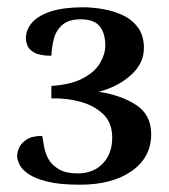

<svg xmlns="http://www.w3.org/2000/svg" viewBox="-20 -730 463 527"><path d="M199 -223Q144 -223 110 -231.5Q76 -240 58 -252.5Q40 -265 33.5 -278.5Q27 -292 27 -301Q27 -312 32.5 -324.5Q38 -337 53 -347Q68 -357 96 -357Q98 -345 101 -327.5Q104 -310 113 -293.5Q122 -277 141.5 -265.5Q161 -254 193 -254Q236 -254 262 -281Q288 -308 288 -352Q288 -393 263.5 -416.5Q239 -440 201.5 -450.5Q164 -461 121 -460V-494Q176 -498 208.5 -515.5Q241 -533 255 -557.5Q269 -582 269 -605Q269 -639 253.5 -658Q238 -677 201 -677Q169 -677 151.5 -662Q134 -647 128 -624Q122 -601 121 -577Q90 -577 74.5 -585.5Q59 -594 55 -605.5Q51 -617 51 -623Q51 -649 68.5 -668.5Q86 -688 121 -699Q156 -710 208 -710Q234 -710 263 -705Q292 -700 317.5 -688Q343 -676 359 -654Q375 -632 375 -598Q375 -556 339.5 -524Q304 -492 251 -478Q312 -469 353.5 -442Q395 -415 395 -362Q395 -298 341.5 -260.5Q288 -223 199 -223Z"/></svg>

Font: Arima SemiBold
Style: Regular
Weight: 600
Designer: Joana Correia and Natanael Gama
Foundry: NDISCOVER
Version: Version 1.101;gftools[0.9.23]